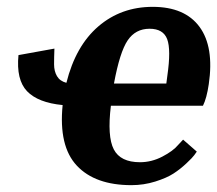

<svg xmlns="http://www.w3.org/2000/svg" viewBox="-20 -530 634 561"><path d="M364 11Q258 11 204.5 -46Q151 -103 163 -223Q91 -230 59 -263.5Q27 -297 34 -369L139 -388Q138 -362 138 -342Q138 -322 146.5 -307.5Q155 -293 174 -288Q201 -396 267.5 -453Q334 -510 426 -510Q520 -510 563 -451.5Q606 -393 590 -284Q584 -243 573 -221H304Q293 -131 312.5 -93.5Q332 -56 389 -56Q423 -56 454.5 -72.5Q486 -89 500 -106L515 -122L555 -87Q552 -83 547.5 -76.5Q543 -70 525 -53Q507 -36 487 -23Q467 -10 433.5 0.5Q400 11 364 11ZM466 -286 469 -309Q480 -385 468.5 -415.5Q457 -446 417 -446Q376 -446 353 -412Q330 -378 313 -286Z"/></svg>

Font: Arsenal
Style: Bold Italic
Weight: 700
Italic angle: -9.10001°
Designer: Andrij Shevchenko
Foundry: Stairsfor
Version: Version 2.001;PS 002.001;hotconv 1.0.88;makeotf.lib2.5.64775